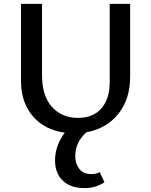

<svg xmlns="http://www.w3.org/2000/svg" viewBox="-20 -678 777 987"><path d="M544 -658H649V-283Q649 -169 588.5 -93Q528 -17 424 2Q367 53 367 124Q367 164 388 190.5Q409 217 450 217Q473 217 493 207L517 259Q472 289 415 289Q343 289 303 251Q263 213 263 147Q263 70 313 4Q209 -10 148.5 -81Q88 -152 88 -261V-658H196V-292Q196 -185 247 -128.5Q298 -72 381 -72Q459 -72 501.5 -121Q544 -170 544 -257Z"/></svg>

Font: EauTestText Semibold
Style: Regular
Weight: 600
Designer: Christian Thalmann (Catharsis Fonts)
Version: Version 0.001;PS 000.001;hotconv 1.0.88;makeotf.lib2.5.64775